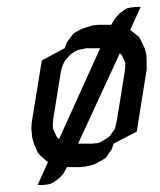

<svg xmlns="http://www.w3.org/2000/svg" viewBox="-20 -484 463 556"><path d="M70.8 -110.8 71.8 -128.9 101.1 -309.1 167 -344.2 172.9 -359.9 179.2 -369.1 189 -381.8 192.9 -387.2 206.1 -395 223.1 -402.8 248 -410.2 263.2 -412.1H301.8L313 -430.2L323.2 -441.9L327.1 -445.8L339.8 -455.1L348.1 -460L356.9 -461.9L372.1 -463.9H387.2L356.9 -397L359.9 -395L381.8 -377.9L387.2 -369.1L398.9 -344.2L403.8 -326.2L404.8 -300.8V-283.2L376 -103L309.1 -67.9L303.2 -50.8L296.9 -43L288.1 -28.8L283.2 -24.9L270 -17.1L252.9 -7.8L229 -2L212.9 0H173.8L164.1 18.1L153.8 29.8L148.9 34.2L136.2 43L127.9 47.9L120.1 49.8L104 51.8H88.9L119.1 -15.1L115.2 -17.1L96.2 -34.2L88.9 -43L78.1 -67.9L73.2 -85.9ZM132.8 -120.1 133.8 -110.8 137.2 -103 143.1 -89.8 146 -85.9 150.9 -81.1 270 -344.2H229L212.9 -340.8L205.1 -338.9L196.8 -335L184.1 -326.2L180.2 -321.8L168.9 -309.1L164.1 -300.8L160.2 -292L155.8 -273.9L133.8 -137.2ZM206.1 -67.9H247.1L263.2 -69.8L270 -71.8L278.8 -77.1L293 -85.9L297.9 -89.8L307.1 -103L313 -110.8L314.9 -120.1L318.8 -137.2L340.8 -273.9L342.8 -292V-300.8L339.8 -309.1L334 -321.8L331.1 -326.2L327.1 -330.1Z"/></svg>

Font: Petahja
Style: Italic
Weight: 400
Designer: T. Christopher White
Version: Version 1.1